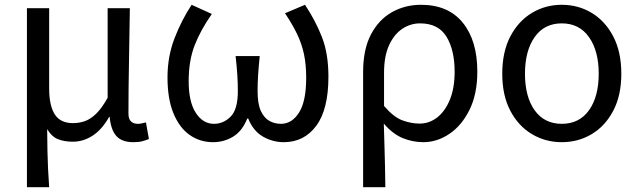

<svg xmlns="http://www.w3.org/2000/svg" viewBox="-20 -577 2650 797"><path d="M91.8 200.2V-543H184.1V-210Q184.1 -138.7 207.3 -102.3Q230.5 -65.9 283.2 -65.9Q307.6 -65.9 331.1 -73.7Q354.5 -81.5 378.2 -104Q401.9 -126.5 426.8 -170.9V-543H519Q517.6 -432.6 515.4 -318.4Q513.2 -204.1 513.2 -106Q513.2 -82.5 523.9 -72.8Q534.7 -63 551.8 -63Q564.9 -63 585.9 -68.8L598.1 0Q585.4 5.4 570.6 9.3Q555.7 13.2 533.2 13.2Q486.3 13.2 463.4 -12Q440.4 -37.1 435.1 -91.8H433.1Q403.8 -39.6 365 -14.2Q326.2 11.2 282.2 11.2Q248 11.2 221.7 1.2Q195.3 -8.8 175.8 -41Q176.3 12.7 177 50.5Q177.7 88.4 179.4 122.8Q181.2 157.2 184.1 200.2Z M864.3 13.2Q810.1 13.2 767.3 -16.8Q724.6 -46.9 700 -106.7Q675.3 -166.5 675.3 -255.9Q675.3 -342.3 704.3 -417.7Q733.4 -493.2 775.4 -557.1L859.4 -519Q812.5 -452.1 787.8 -388.4Q763.2 -324.7 763.2 -240.2Q763.2 -154.3 792.7 -108.6Q822.3 -63 868.2 -63Q907.7 -63 937.5 -93Q967.3 -123 967.3 -198.2Q967.3 -232.4 965.1 -266.4Q962.9 -300.3 958 -344.2H1058.1Q1053.7 -300.3 1051.5 -266.4Q1049.3 -232.4 1049.3 -198.2Q1049.3 -146 1062.7 -116.7Q1076.2 -87.4 1098.1 -75.2Q1120.1 -63 1146 -63Q1191.9 -63 1221.4 -109.9Q1251 -156.7 1251 -253.9Q1251 -309.6 1241.7 -352.8Q1232.4 -396 1213.1 -436Q1193.8 -476.1 1163.1 -522L1246.1 -557.1Q1289.6 -491.7 1316.4 -423.1Q1343.3 -354.5 1343.3 -258.8Q1343.3 -122.6 1292.7 -54.7Q1242.2 13.2 1158.2 13.2Q1111.8 13.2 1071.5 -10Q1031.2 -33.2 1010.3 -85H1006.3Q985.8 -33.2 948 -10Q910.2 13.2 864.3 13.2Z M1487.3 200.2V-277.8Q1487.3 -372.1 1519.8 -433.8Q1552.2 -495.6 1606.9 -526.4Q1661.6 -557.1 1727.5 -557.1Q1840.8 -557.1 1901.1 -482.7Q1961.4 -408.2 1961.4 -279.8Q1961.4 -187 1929.2 -121.6Q1897 -56.2 1845.7 -21.5Q1794.4 13.2 1737.3 13.2Q1693.4 13.2 1651.9 -3.7Q1610.4 -20.5 1573.2 -64Q1574.7 -15.1 1575.9 26.6Q1577.1 68.4 1578.1 109.9Q1579.1 151.4 1579.6 200.2ZM1722.2 -64Q1762.2 -64 1795.2 -89.8Q1828.1 -115.7 1847.7 -163.8Q1867.2 -211.9 1867.2 -278.8Q1867.2 -369.6 1833.3 -424.8Q1799.3 -480 1723.6 -480Q1684.1 -480 1650.1 -457.5Q1616.2 -435.1 1595.2 -389.6Q1574.2 -344.2 1574.2 -274.9V-137.2Q1613.3 -91.3 1649.9 -77.6Q1686.5 -64 1722.2 -64Z M2312 13.2Q2244.1 13.2 2188 -20.3Q2131.8 -53.7 2098.4 -117.2Q2064.9 -180.7 2064.9 -271Q2064.9 -361.8 2098.4 -425.8Q2131.8 -489.7 2188 -523.4Q2244.1 -557.1 2312 -557.1Q2380.4 -557.1 2436.3 -523.4Q2492.2 -489.7 2525.6 -425.8Q2559.1 -361.8 2559.1 -271Q2559.1 -180.7 2525.6 -117.2Q2492.2 -53.7 2436.3 -20.3Q2380.4 13.2 2312 13.2ZM2312 -63Q2384.8 -63 2425 -119.4Q2465.3 -175.8 2465.3 -271Q2465.3 -365.7 2425 -422.9Q2384.8 -480 2312 -480Q2239.3 -480 2199.2 -422.9Q2159.2 -365.7 2159.2 -271Q2159.2 -175.8 2199.2 -119.4Q2239.3 -63 2312 -63Z"/></svg>

Font: Source Han Sans CN
Style: Regular
Weight: 400
Designer: Ryoko NISHIZUKA  (kana, bopomofo & ideographs); Paul D. Hunt (Latin, Greek & Cyrillic); Sandoll Communications , Soo-you
Foundry: Adobe
Version: Version 2.004;hotconv 1.0.118;makeotfexe 2.5.65603